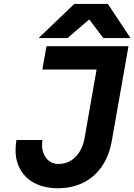

<svg xmlns="http://www.w3.org/2000/svg" viewBox="-20 -964 695 993"><path d="M60.5 -188.5Q60.5 -213 65 -240H199.5Q197.5 -228.5 197.5 -215Q197.5 -187 208 -164.5Q218.5 -142 237.5 -129Q256.5 -116 281 -116Q321 -116 349.5 -135.2Q378 -154.5 394.5 -184.2Q411 -214 417 -247.5L479.5 -604.5H199L220.5 -725H644.5L558.5 -237Q544.5 -158 506.5 -102.8Q468.5 -47.5 410.2 -19Q352 9.5 278.5 9.5Q212.5 9.5 163.2 -14.8Q114 -39 87.2 -83.8Q60.5 -128.5 60.5 -188.5ZM364 -943.5H538L655 -767H514.5L441.5 -863.5L329 -767H179.5Z"/></svg>

Font: JuliaMono ExtraBoldItalic
Style: Regular
Weight: 800
Italic angle: -9°
Monospace: yes
Designer: cormullion
Foundry: corm
Version: Version 0.049; ttfautohint (v1.8.4)